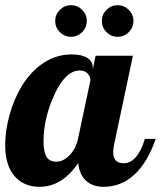

<svg xmlns="http://www.w3.org/2000/svg" viewBox="-33 -715 621 741"><path d="M482 -634Q482 -609 464 -591Q446 -573 421 -573Q396 -573 378 -591Q360 -609 360 -634Q360 -659 378 -677Q396 -695 421 -695Q446 -695 464 -677Q482 -659 482 -634ZM302 -634Q302 -609 284 -591Q266 -573 241 -573Q216 -573 198 -591Q180 -609 180 -634Q180 -659 198 -677Q216 -695 241 -695Q266 -695 284 -677Q302 -659 302 -634ZM325 -454V-447L336 -500H480L408 -160Q406 -151 405 -143.5Q404 -136 404 -128Q404 -106 414 -95.5Q424 -85 445 -85Q471 -85 492 -109.5Q513 -134 526 -179H568Q536 -87 485 -40.5Q434 6 367 6Q324 6 298.5 -18Q273 -42 269 -86Q238 -40 200.5 -17Q163 6 120 6Q58 6 22.5 -36Q-13 -78 -13 -155Q-13 -211 4 -272Q21 -333 51 -383Q88 -442 137 -473.5Q186 -505 244 -505Q283 -505 304 -491.5Q325 -478 325 -454ZM316 -405Q316 -420 305 -431.5Q294 -443 275 -443Q220 -443 177.5 -351Q135 -259 135 -169Q135 -130 146 -110.5Q157 -91 185 -91Q211 -91 235.5 -116Q260 -141 268 -179Z"/></svg>

Font: Galada
Style: Regular
Weight: 400
Designer: Latin by Pablo Impallari, Bengali by Jeremie Hornus, Yoann Minet, and Juan Bruce
Foundry: black foundry
Version: Version 1.261;PS 1.261;hotconv 1.0.86;makeotf.lib2.5.63406